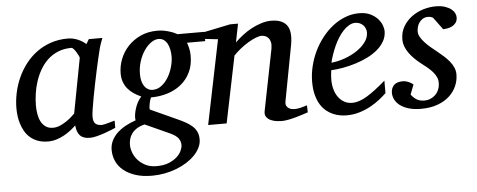

<svg xmlns="http://www.w3.org/2000/svg" viewBox="-49 -614 2393 964"><g transform="rotate(-5 1147.5 -132.5)"><path d="M371.1 -392.1Q371.6 -394.5 367.4 -403.3Q363.3 -412.1 357.4 -421.6Q351.6 -431.2 345 -438.5Q338.4 -445.8 334 -445.8Q295.9 -445.8 265.9 -433.3Q235.8 -420.9 213.4 -399.7Q190.9 -378.4 175 -350.6Q159.2 -322.8 149.4 -292.5Q139.6 -262.2 135.3 -231.4Q130.9 -200.7 130.9 -172.9Q130.9 -151.9 134.3 -130.9Q137.7 -109.9 146.2 -92.8Q154.8 -75.7 169.7 -64.9Q184.6 -54.2 208 -54.2Q225.6 -54.2 243.2 -62Q260.7 -69.8 275.9 -80.1Q291 -90.3 302.2 -100.6Q313.5 -110.8 318.8 -116.2ZM518.1 -26.9Q512.2 -24.4 496.6 -17.8Q481 -11.2 461.7 -4.6Q442.4 2 422.6 7.1Q402.8 12.2 388.2 12.2Q370.1 12.2 357.7 7.8Q345.2 3.4 337.2 -5.4Q329.1 -14.2 324.7 -26.9Q320.3 -39.6 318.8 -56.2Q307.6 -45.4 292.5 -33.4Q277.3 -21.5 259 -11.2Q240.7 -1 220 5.6Q199.2 12.2 176.8 12.2Q147.5 12.2 125.2 3.9Q103 -4.4 86.9 -18.3Q70.8 -32.2 60.3 -50.5Q49.8 -68.8 43.5 -88.6Q37.1 -108.4 34.7 -128.7Q32.2 -148.9 32.2 -167Q32.2 -205.6 40.5 -244.9Q48.8 -284.2 65.2 -320.6Q81.5 -356.9 106 -388.7Q130.4 -420.4 162.4 -443.8Q194.3 -467.3 233.6 -480.7Q272.9 -494.1 319.8 -494.1Q333.5 -494.1 346.9 -491Q360.4 -487.8 372.1 -482.7Q383.8 -477.5 393.6 -471.2Q403.3 -464.8 410.2 -458L424.8 -481.9H493.2Q490.7 -476.1 487.8 -468Q484.9 -460 481.9 -451.7Q479 -443.4 476.8 -436Q474.6 -428.7 474.1 -424.8Q470.7 -411.6 464.4 -385Q458 -358.4 450.9 -325.2Q443.8 -292 436.3 -255.6Q428.7 -219.2 422.9 -186.8Q417 -154.3 413.1 -129.2Q409.2 -104 409.2 -92.8Q409.2 -66.4 420.4 -56.6Q431.6 -46.9 452.1 -46.9Q457 -46.9 466.6 -49.1Q476.1 -51.3 486.3 -54.2Q496.6 -57.1 505.4 -59.6Q514.2 -62 518.1 -63Z M841.8 87.9Q841.8 69.8 831.1 54.7Q820.3 39.6 791 25.9L666 -30.8Q642.1 -24.9 626.2 -14.6Q610.4 -4.4 601.1 8.5Q591.8 21.5 587.9 36.1Q584 50.8 584 65.9Q584 83 591.3 103.5Q598.6 124 614 141.6Q629.4 159.2 652.8 171.1Q676.3 183.1 708 183.1Q744.1 183.1 769.5 172.9Q794.9 162.6 811 147.9Q827.1 133.3 834.5 116.9Q841.8 100.6 841.8 87.9ZM831.1 -358.9Q831.1 -377.4 827.6 -394.3Q824.2 -411.1 817.1 -424.1Q810.1 -437 799.1 -444.6Q788.1 -452.1 772.9 -452.1Q754.9 -452.1 735.8 -439Q716.8 -425.8 700.9 -402.8Q685.1 -379.9 675 -349.1Q665 -318.4 665 -283.2Q665 -265.1 668.9 -249.8Q672.9 -234.4 680.4 -223.4Q688 -212.4 698.5 -206.3Q709 -200.2 722.2 -200.2Q747.1 -200.2 767.3 -216.1Q787.6 -231.9 801.8 -255.9Q815.9 -279.8 823.5 -307.6Q831.1 -335.4 831.1 -358.9ZM914.1 -420.9Q918.5 -409.7 922.6 -392.1Q926.8 -374.5 926.8 -354Q926.8 -306.2 909.2 -270.5Q891.6 -234.9 861.8 -210.9Q832 -187 792.7 -175Q753.4 -163.1 710 -163.1Q706.5 -155.8 704.1 -147Q701.7 -138.2 700.2 -129.6Q698.7 -121.1 698.2 -114Q697.8 -106.9 699.2 -103L833 -42Q856 -31.7 874.8 -21.2Q893.6 -10.7 907 1.7Q920.4 14.2 927.7 30Q935.1 45.9 935.1 67.9Q935.1 89.4 925 109.6Q915 129.9 897.7 147.7Q880.4 165.5 856.2 180.7Q832 195.8 804 206.5Q775.9 217.3 744.9 223.1Q713.9 229 682.1 229Q632.8 229 596.7 216.8Q560.5 204.6 536.9 184.6Q513.2 164.6 501.7 138.2Q490.2 111.8 490.2 83Q490.2 57.6 500.7 36.1Q511.2 14.6 529.3 -2.4Q547.4 -19.5 571.5 -32.7Q595.7 -45.9 623 -55.2Q620.6 -66.9 622.8 -82.8Q625 -98.6 630.1 -115Q635.3 -131.3 643.6 -146.5Q651.9 -161.6 662.1 -171.9Q642.1 -180.7 625 -192.1Q607.9 -203.6 595.5 -218.5Q583 -233.4 575.9 -252.7Q568.8 -272 568.8 -295.9Q568.8 -332.5 582.5 -367.9Q596.2 -403.3 622.3 -431.4Q648.4 -459.5 685.8 -476.8Q723.1 -494.1 771 -494.1Q789.1 -494.1 804.9 -491Q820.8 -487.8 833.7 -483.6Q846.7 -479.5 856.2 -475.1Q865.7 -470.7 870.1 -467.8H1005.9V-420.9Z M1487.8 -20Q1481.4 -17.6 1465.6 -12.5Q1449.7 -7.3 1430.2 -1.7Q1410.6 3.9 1390.1 8.1Q1369.6 12.2 1354 12.2Q1345.2 12.2 1329.8 10.5Q1314.5 8.8 1300.3 2.7Q1286.1 -3.4 1277.3 -15.1Q1268.6 -26.9 1272.9 -46.9L1334 -354Q1337.4 -374 1334.2 -387.2Q1331.1 -400.4 1324 -408.4Q1316.9 -416.5 1307.6 -419.7Q1298.3 -422.9 1290 -422.9Q1277.8 -422.9 1260 -415.8Q1242.2 -408.7 1222.4 -397Q1202.6 -385.3 1182.6 -369.4Q1162.6 -353.5 1146 -335.9L1077.1 0H983.9L1070.8 -424.8L986.8 -434.1V-462.9L1137.7 -494.1H1177.7L1159.2 -400.9Q1175.8 -417.5 1197.3 -434.3Q1218.8 -451.2 1243.2 -464.4Q1267.6 -477.5 1293.7 -485.8Q1319.8 -494.1 1344.7 -494.1Q1399.4 -494.1 1422.6 -463.9Q1445.8 -433.6 1434.1 -366.2L1380.9 -84Q1378.4 -69.8 1383.1 -61.5Q1387.7 -53.2 1395.3 -48.8Q1402.8 -44.4 1411.1 -43.2Q1419.4 -42 1423.8 -42Q1437.5 -42 1453.6 -45.9Q1469.7 -49.8 1486.8 -55.2Z M1818.8 -394Q1818.8 -403.8 1814.9 -413.3Q1811 -422.9 1804.2 -430.2Q1797.4 -437.5 1787.1 -442.1Q1776.9 -446.8 1764.6 -446.8Q1748 -446.8 1732.9 -438Q1717.8 -429.2 1703.9 -414.6Q1689.9 -399.9 1678 -380.9Q1666 -361.8 1656.5 -340.8Q1647 -319.8 1639.6 -298.3Q1632.3 -276.9 1627.9 -257.8Q1659.7 -260.7 1693.6 -272.5Q1727.5 -284.2 1755.4 -302.5Q1783.2 -320.8 1801 -344.2Q1818.8 -367.7 1818.8 -394ZM1907.7 -393.1Q1907.7 -365.7 1895 -342.8Q1882.3 -319.8 1860.6 -301.3Q1838.9 -282.7 1810.3 -268.3Q1781.7 -253.9 1750.2 -243.9Q1718.8 -233.9 1686 -227.8Q1653.3 -221.7 1623.5 -220.2Q1622.1 -210.4 1620.8 -196.8Q1619.6 -183.1 1619.6 -173.8Q1619.6 -146.5 1626.2 -123.5Q1632.8 -100.6 1645.3 -83.7Q1657.7 -66.9 1675.3 -57.4Q1692.9 -47.9 1714.8 -47.9Q1748.5 -47.9 1789.1 -72.3Q1829.6 -96.7 1884.8 -145V-82Q1870.6 -68.4 1850.1 -52Q1829.6 -35.6 1803.5 -21.2Q1777.3 -6.8 1746.6 2.7Q1715.8 12.2 1681.6 12.2Q1666.5 12.2 1648.7 9.3Q1630.9 6.3 1613.3 -1.2Q1595.7 -8.8 1579.3 -22Q1563 -35.2 1550.5 -55.4Q1538.1 -75.7 1530.5 -103.8Q1522.9 -131.8 1522.9 -169.9Q1522.9 -209.5 1532.5 -248.8Q1542 -288.1 1559.3 -324Q1576.7 -359.9 1601.1 -390.9Q1625.5 -421.9 1654.8 -444.6Q1684.1 -467.3 1717.5 -480.2Q1751 -493.2 1786.6 -493.2Q1821.3 -493.2 1844.5 -481.7Q1867.7 -470.2 1881.8 -454.1Q1896 -438 1901.9 -420.9Q1907.7 -403.8 1907.7 -393.1Z M2273.9 -431.2Q2273.9 -413.6 2266.1 -403.1Q2258.3 -392.6 2247.1 -386.7Q2235.8 -380.9 2223.4 -378.7Q2210.9 -376.5 2201.7 -376L2156.7 -437Q2153.8 -439.5 2147.5 -442.1Q2141.1 -444.8 2131.8 -444.8Q2115.2 -444.8 2104 -437.7Q2092.8 -430.7 2085.7 -420.2Q2078.6 -409.7 2075.7 -397.7Q2072.8 -385.7 2072.8 -376Q2072.8 -362.3 2080.6 -348.4Q2088.4 -334.5 2101.1 -320.6Q2113.8 -306.6 2129.6 -293.2Q2145.5 -279.8 2161.6 -267.1Q2178.2 -253.9 2193.6 -240Q2209 -226.1 2221.2 -211.2Q2233.4 -196.3 2240.7 -179.7Q2248 -163.1 2248 -145Q2248 -114.3 2235.6 -85.9Q2223.1 -57.6 2199 -35.6Q2174.8 -13.7 2138.9 -0.7Q2103 12.2 2056.6 12.2Q2020.5 12.2 1994.1 4.2Q1967.8 -3.9 1950.7 -16.8Q1933.6 -29.8 1925.3 -46.4Q1917 -63 1917 -80.1Q1917 -104 1931.4 -118.9Q1945.8 -133.8 1976.6 -133.8Q1985.8 -133.8 1994.1 -131.3Q2002.4 -128.9 2009.3 -125.7Q2016.1 -122.6 2021.2 -118.9Q2026.4 -115.2 2028.8 -112.8L2009.8 -64Q2020.5 -48.8 2036.4 -38.3Q2052.2 -27.8 2077.6 -27.8Q2092.8 -27.8 2106.9 -33.7Q2121.1 -39.6 2132.1 -50.3Q2143.1 -61 2149.4 -76.4Q2155.8 -91.8 2155.8 -110.8Q2155.8 -126 2149.7 -139.4Q2143.6 -152.8 2132.6 -165.5Q2121.6 -178.2 2106.7 -190.7Q2091.8 -203.1 2073.7 -216.8Q2058.1 -229 2043.7 -243.2Q2029.3 -257.3 2017.8 -273.2Q2006.3 -289.1 1999.5 -306.6Q1992.7 -324.2 1992.7 -342.8Q1992.7 -379.4 2009.3 -407.7Q2025.9 -436 2052 -455.3Q2078.1 -474.6 2110.1 -484.4Q2142.1 -494.1 2172.9 -494.1Q2201.2 -494.1 2220.5 -487.5Q2239.7 -481 2251.7 -471.4Q2263.7 -461.9 2268.8 -450.9Q2273.9 -439.9 2273.9 -431.2Z"/></g></svg>

Font: Charis SIL Am
Style: Italic
Weight: 400
Italic angle: -11°
Foundry: SIL International
Version: Version 5.000